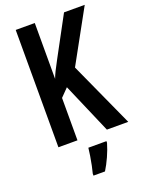

<svg xmlns="http://www.w3.org/2000/svg" viewBox="-171 -796 834 1098"><g transform="rotate(-20 246.5 -246.5)"><path d="M493 0H363L231 -306L184 -258V0H68V-714H184V-374Q190 -391 202 -415.5Q214 -440 232 -473L362 -714H488L313 -396ZM338 71Q327 109 309 149Q291 189 271 221H201V209Q206 191 211.5 164Q217 137 221.5 109Q226 81 228 61H338Z"/></g></svg>

Font: Noto Sans Lao UI ExtCond SemBd
Style: Regular
Weight: 600
Width: 2
Designer: Monotype Design Team
Foundry: Monotype Imaging Inc.
Version: Version 2.000; ttfautohint (v1.8.4.7-5d5b)